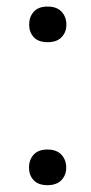

<svg xmlns="http://www.w3.org/2000/svg" viewBox="-20 -553 273 579"><path d="M67.4 -47.4C67.4 -32.4 72 -19.9 81.3 -9.8C90.6 0.3 104.5 5.4 123 5.4C141.6 5.4 155.7 0.3 165.3 -9.8C174.9 -19.9 179.7 -32.4 179.7 -47.4C179.7 -63 174.9 -76 165.3 -86.4C155.7 -96.8 141.6 -102.1 123 -102.1C104.5 -102.1 90.6 -96.8 81.3 -86.4C72 -76 67.4 -63 67.4 -47.4ZM67.9 -478.5C67.9 -463.5 72.5 -451 81.8 -440.9C91.1 -430.8 105 -425.8 123.5 -425.8C142.1 -425.8 156.2 -430.8 165.8 -440.9C175.4 -451 180.2 -463.5 180.2 -478.5C180.2 -494.1 175.4 -507.2 165.8 -517.6C156.2 -528 142.1 -533.2 123.5 -533.2C105 -533.2 91.1 -528 81.8 -517.6C72.5 -507.2 67.9 -494.1 67.9 -478.5Z"/></svg>

Font: Roboto Condensed
Style: Regular
Weight: 400
Designer: Google
Version: Version 2.134; 2016